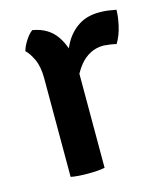

<svg xmlns="http://www.w3.org/2000/svg" viewBox="-84 -567 543 636"><g transform="rotate(-15 188.0 -248.5)"><path d="M372 -495.5Q372 -473 365 -441.5Q358 -410 343 -385.5Q332 -388.5 321.2 -389.8Q310.5 -391 300 -392Q273.5 -392 253.5 -381.2Q233.5 -370.5 219 -353Q204.5 -335.5 194 -313.5Q183.5 -291.5 176 -268.5L160.5 -289Q161.5 -325.5 170 -363.2Q178.5 -401 196 -432.2Q213.5 -463.5 242.8 -482.8Q272 -502 315 -502Q331 -502 344 -500.2Q357 -498.5 372 -495.5ZM45 -441Q49 -456.5 60.8 -475Q72.5 -493.5 85 -502.5Q140 -493.5 167.2 -452.2Q194.5 -411 198.5 -347.5V0Q187 2.5 171.5 3.5Q156 4.5 140.5 4.5Q125 4.5 109.8 3.5Q94.5 2.5 82 0V-338Q82 -378.5 69.8 -404.2Q57.5 -430 45 -441Z"/></g></svg>

Font: Signika Medium
Style: Regular
Weight: 500
Designer: Anna Giedry
Foundry: Anna Giedry
Version: Version 2.000